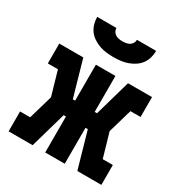

<svg xmlns="http://www.w3.org/2000/svg" viewBox="-175 -877 949 1004"><g transform="rotate(30 300.0 -375.0)"><path d="M20 0V-120H81L123 -265L81 -410H20V-530H165L227 -313H241V-530H359V-313H373L435 -530H580V-410H519L477 -265L519 -120H580V0H435L373 -217H359V0H241V-217H227L165 0ZM300 -610Q279 -610 257.5 -612.5Q236 -615 216 -622Q196 -629 177.5 -641Q159 -653 146.5 -670Q134 -687 128 -708Q122 -729 122 -750H238Q238 -739 243.5 -729.5Q249 -720 258 -714.5Q267 -709 278 -707Q289 -705 300 -705Q311 -705 322 -707Q333 -709 342 -714.5Q351 -720 356.5 -729.5Q362 -739 362 -750H478Q478 -729 472 -708Q466 -687 453.5 -670Q441 -653 422.5 -641Q404 -629 384 -622Q364 -615 342.5 -612.5Q321 -610 300 -610Z"/></g></svg>

Font: Iosevka Slab Heavy Extended
Style: Regular
Weight: 900
Width: 7
Monospace: yes
Designer: Belleve Invis
Foundry: Belleve Invis
Version: Version 11.1.0; ttfautohint (v1.8.3)